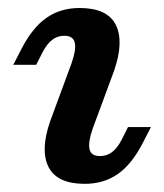

<svg xmlns="http://www.w3.org/2000/svg" viewBox="-20 -448 410 480"><path d="M140.7 -358.6Q123.7 -358.6 110.7 -348.6Q97.6 -338.6 86.8 -318.1L70.5 -286H13.2L34 -326.3Q61.3 -379.3 96.5 -403.7Q131.6 -428 179 -428Q247.8 -428 269.1 -386.6Q290.4 -345.2 265.8 -272.8L211.9 -126.9Q200 -93.1 203.7 -75.4Q207.4 -57.8 230 -57.8Q246.9 -57.8 260.2 -67.8Q273.4 -77.8 283.9 -98.3L300.1 -130.3H357.4L336.6 -90Q309.3 -37 274.2 -12.7Q239.1 11.6 191.7 11.6Q123.2 11.6 101.7 -29.8Q80.2 -71.2 104.9 -143.5L158.7 -289.4Q170.7 -323.3 167 -340.9Q163.2 -358.6 140.7 -358.6Z"/></svg>

Font: Playfair Micro SmCond SmLight
Style: Italic
Weight: 360
Width: 4
Italic angle: -15.6°
Designer: Claus Eggers Sørensen
Foundry: Claus Eggers Sørensen
Version: Version 2.203;Glyphs 3.3 (3326)